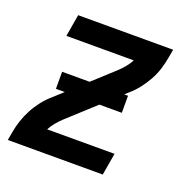

<svg xmlns="http://www.w3.org/2000/svg" viewBox="-101 -625 702 720"><g transform="rotate(20 250.0 -265.0)"><path d="M4 0 10 -33Q14 -57 22 -81Q30 -105 42 -127.5Q54 -150 70 -170.5Q86 -191 106 -208L302 -387Q315 -399 326.5 -413Q338 -427 346 -442H77L92 -530H471L465 -497Q461 -473 453.5 -449Q446 -425 433.5 -402.5Q421 -380 405 -359.5Q389 -339 369 -322L173 -143Q160 -131 148.5 -117Q137 -103 129 -88H398L383 0ZM108 -242V-310H371V-242Z"/></g></svg>

Font: Iosevka Curly Semibold Oblique
Style: Regular
Weight: 600
Italic angle: -9°
Monospace: yes
Designer: Belleve Invis
Foundry: Belleve Invis
Version: Version 11.1.0; ttfautohint (v1.8.3)